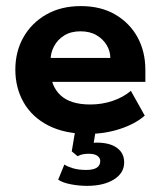

<svg xmlns="http://www.w3.org/2000/svg" viewBox="-20 -430 528 631"><path d="M270 10Q192.7 10 139.1 -17.5Q85.4 -45 57.9 -93.1Q30.4 -141.2 30.4 -201.3Q30.4 -260.3 56.9 -307.3Q83.4 -354.3 131.9 -382.2Q180.4 -410 245.7 -410Q311.4 -410 358.9 -382.2Q406.4 -354.3 432.1 -307.3Q457.7 -260.3 457.7 -200.8V-160.9H94.9V-239.6H342.6Q342.6 -261.3 331 -281.1Q319.5 -301 297.7 -314Q276 -327.1 244.4 -327.1Q213.1 -327.1 191.2 -313.5Q169.4 -300 157.8 -278.3Q146.2 -256.6 146.2 -232.1V-200.8Q146.2 -147.7 178.6 -117.2Q211.1 -86.6 276.6 -86.6Q315.7 -86.6 350.7 -98.6Q385.6 -110.5 410.1 -131.5L455.7 -50Q424.5 -22.7 374.7 -6.4Q324.9 10 270 10ZM266.1 180.8Q238.8 180.8 212.4 175.6Q186 170.5 171.2 160.5L191.5 110.8Q202.3 117.8 220.4 123.2Q238.6 128.5 263.6 128.5Q309.5 128.5 309.5 98.9Q309.5 89.5 300.3 82.4Q291.2 75.3 271.2 75.3Q262.8 75.3 254.1 76.7Q245.5 78 235 83.3L215.8 67.4L228.8 -10H296.1L284.8 58.5L252.9 48.2Q263.9 43.4 275.3 41Q286.7 38.7 297.4 38.7Q340.7 38.7 364.4 55.9Q388.1 73.2 388.1 103.7Q388.1 138.7 354.4 159.8Q320.7 180.8 266.1 180.8Z"/></svg>

Font: Rokkitt SemiBold
Style: Regular
Weight: 600
Designer: Vernon Adams
Foundry: Vernon Adams
Version: Version 3.103